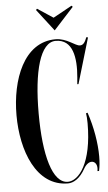

<svg xmlns="http://www.w3.org/2000/svg" viewBox="-59 -904 533 950"><g transform="rotate(-5 207.5 -429.0)"><path d="M333.5 -866.5 240 -815 162 -866.5 156.5 -860.5 240 -752 339 -860.5ZM358.5 -330C360.5 -321 362 -301 362 -280C362 -82 294 0 240 0C163 0 125 -142 125 -350C125 -558 163 -700 240 -700C325 -700 340 -609 331 -510L328 -477H334L401 -703L393 -705C383 -679 374 -667 358 -667C335 -667 296 -708 240 -708C82 -708 15 -526 15 -350C15 -174 82 8 240 8C268.5 8 300.5 -12.5 325.5 -57.5C337.5 -79 352.5 -88.5 365 -88.5C383 -88.5 396 -70 390 -40H398C402.5 -60.5 405 -85 405 -112C405 -177.5 391.5 -258 366.5 -332Z"/></g></svg>

Font: Picaflor 48 pt
Style: Regular
Weight: 400
Designer: Ariel Martín Pérez
Foundry: Tunera Type Foundry
Version: Version 1.000;hotconv 1.0.109;makeotfexe 2.5.65596